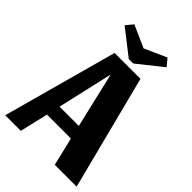

<svg xmlns="http://www.w3.org/2000/svg" viewBox="-250 -945 1044 1044"><g transform="rotate(45 272.0 -423.0)"><path d="M339 -163H155L117 0H-3L178 -660H377L546 0H378ZM173 -242H321L246 -562ZM256 -691 110 -805 144 -846 272 -789 399 -846 433 -805 290 -691Z"/></g></svg>

Font: Sansita
Style: Bold
Weight: 700
Designer: Pablo Cosgaya
Foundry: Omnibus-Type
Version: Version 1.006